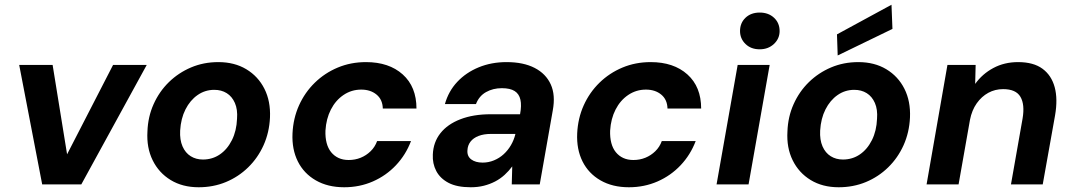

<svg xmlns="http://www.w3.org/2000/svg" viewBox="-20 -778 4524 810"><path d="M158 0 61 -504H202L263 -127L457 -504H599L323 0Z M818 12Q750 12 700 -18.5Q650 -49 624 -102Q598 -155 602 -223Q604 -285 628 -338.5Q652 -392 692.5 -431.5Q733 -471 786 -493.5Q839 -516 901 -516Q969 -516 1019 -486Q1069 -456 1095.5 -403.5Q1122 -351 1119 -282Q1116 -219 1092 -165.5Q1068 -112 1027 -72Q986 -32 933 -10Q880 12 818 12ZM836 -105Q876 -105 907.5 -126.5Q939 -148 958.5 -187Q978 -226 980 -277Q983 -316 971 -343.5Q959 -371 936.5 -385Q914 -399 884 -399Q845 -399 813.5 -377Q782 -355 762.5 -316.5Q743 -278 740 -227Q738 -188 750 -160.5Q762 -133 784.5 -119Q807 -105 836 -105Z M1432 12Q1363 12 1312.5 -17Q1262 -46 1236.5 -97Q1211 -148 1214 -215Q1217 -279 1241.5 -333.5Q1266 -388 1308 -429Q1350 -470 1405 -493Q1460 -516 1524 -516Q1621 -516 1679 -464Q1737 -412 1737 -320H1595Q1594 -358 1568.5 -379Q1543 -400 1504 -400Q1463 -400 1429.5 -377.5Q1396 -355 1376 -316Q1356 -277 1353 -227Q1352 -198 1358 -175Q1364 -152 1377 -136Q1390 -120 1408.5 -111.5Q1427 -103 1451 -103Q1478 -103 1501.5 -112.5Q1525 -122 1543.5 -140Q1562 -158 1571 -183H1714Q1692 -125 1650.5 -81Q1609 -37 1553 -12.5Q1497 12 1432 12Z M1966 12Q1908 12 1872.5 -6.5Q1837 -25 1820.5 -56.5Q1804 -88 1806 -126Q1808 -178 1838 -216Q1868 -254 1922.5 -275Q1977 -296 2050 -296H2174Q2181 -333 2175.5 -357.5Q2170 -382 2151 -394Q2132 -406 2097 -406Q2060 -406 2030.5 -389.5Q2001 -373 1988 -339H1857Q1872 -393 1909 -432.5Q1946 -472 1999.5 -494Q2053 -516 2117 -516Q2188 -516 2235.5 -491.5Q2283 -467 2303.5 -422Q2324 -377 2312 -312L2257 0H2139L2141 -76Q2127 -57 2109 -40.5Q2091 -24 2069 -12.5Q2047 -1 2021.5 5.5Q1996 12 1966 12ZM2016 -92Q2041 -92 2064 -101.5Q2087 -111 2105 -127.5Q2123 -144 2135.5 -165.5Q2148 -187 2154 -211V-213H2051Q2021 -213 1999 -204.5Q1977 -196 1965 -180.5Q1953 -165 1952 -144Q1950 -119 1968 -105.5Q1986 -92 2016 -92Z M2633 12Q2564 12 2513.5 -17Q2463 -46 2437.5 -97Q2412 -148 2415 -215Q2418 -279 2442.5 -333.5Q2467 -388 2509 -429Q2551 -470 2606 -493Q2661 -516 2725 -516Q2822 -516 2880 -464Q2938 -412 2938 -320H2796Q2795 -358 2769.5 -379Q2744 -400 2705 -400Q2664 -400 2630.5 -377.5Q2597 -355 2577 -316Q2557 -277 2554 -227Q2553 -198 2559 -175Q2565 -152 2578 -136Q2591 -120 2609.5 -111.5Q2628 -103 2652 -103Q2679 -103 2702.5 -112.5Q2726 -122 2744.5 -140Q2763 -158 2772 -183H2915Q2893 -125 2851.5 -81Q2810 -37 2754 -12.5Q2698 12 2633 12Z M3003 0 3092 -504H3227L3138 0ZM3185 -570Q3148 -570 3125 -592.5Q3102 -615 3102 -647Q3102 -681 3125 -703Q3148 -725 3185 -725Q3222 -725 3245.5 -703Q3269 -681 3269 -647Q3269 -615 3245 -592.5Q3221 -570 3185 -570Z M3518 12Q3450 12 3400 -18.5Q3350 -49 3324 -102Q3298 -155 3302 -223Q3304 -285 3328 -338.5Q3352 -392 3392.5 -431.5Q3433 -471 3486 -493.5Q3539 -516 3601 -516Q3669 -516 3719 -486Q3769 -456 3795.5 -403.5Q3822 -351 3819 -282Q3816 -219 3792 -165.5Q3768 -112 3727 -72Q3686 -32 3633 -10Q3580 12 3518 12ZM3536 -105Q3576 -105 3607.5 -126.5Q3639 -148 3658.5 -187Q3678 -226 3680 -277Q3683 -316 3671 -343.5Q3659 -371 3636.5 -385Q3614 -399 3584 -399Q3545 -399 3513.5 -377Q3482 -355 3462.5 -316.5Q3443 -278 3440 -227Q3438 -188 3450 -160.5Q3462 -133 3484.5 -119Q3507 -105 3536 -105ZM3514 -544 3511 -633 3741 -758 3745 -656Z M3889 0 3977 -504H4096L4094 -424Q4124 -466 4170.5 -491Q4217 -516 4275 -516Q4340 -516 4378 -488Q4416 -460 4429.5 -410Q4443 -360 4431 -291L4379 0H4245L4294 -278Q4304 -337 4285 -369.5Q4266 -402 4212 -402Q4178 -402 4149.5 -386.5Q4121 -371 4100.5 -342Q4080 -313 4072 -272L4024 0Z"/></svg>

Font: DM Sans
Style: Bold Italic
Weight: 700
Italic angle: -10°
Designer: Colophon Foundry, Jonny Pinhorn
Foundry: Colophon Foundry
Version: Version 4.004;gftools[0.9.30]